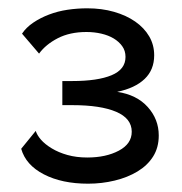

<svg xmlns="http://www.w3.org/2000/svg" viewBox="-20 -832 438 462"><path d="M192 -390Q129 -390 85.5 -412.5Q42 -435 31 -474L66 -517Q69 -507 78.5 -496Q88 -485 104.5 -475Q121 -465 142.5 -459Q164 -453 190 -453Q235 -453 266 -469.5Q297 -486 297 -515Q297 -547 259.5 -563Q222 -579 154 -579H130V-637H154Q215 -637 248.5 -651Q282 -665 282 -695Q282 -710 274 -721Q266 -732 253.5 -739.5Q241 -747 224 -751Q207 -755 188 -755Q148 -755 119 -740Q90 -725 74 -703L33 -751Q43 -766 60 -777.5Q77 -789 98 -797Q119 -805 142.5 -808.5Q166 -812 190 -812Q225 -812 254.5 -803.5Q284 -795 305.5 -780Q327 -765 339 -744.5Q351 -724 351 -699Q351 -664 328 -642Q305 -620 262 -611Q309 -604 335.5 -574.5Q362 -545 362 -506Q362 -477 348.5 -455.5Q335 -434 311 -419.5Q287 -405 256 -397.5Q225 -390 192 -390Z"/></svg>

Font: Rising Sun Medium
Style: Regular
Weight: 500
Designer: Matt McInerney, Pablo Impallari, Rodrigo Fuenzalida (Raleway font), Stephen Hutchings (Greek), Cristiano Sobral (main ch
Foundry: The Rising Sun Project Authors
Version: Version 4.327; ttfautohint (v1.8.4.7-5d5b-dirty)